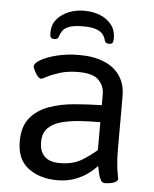

<svg xmlns="http://www.w3.org/2000/svg" viewBox="-52 -761 649 811"><g transform="rotate(5 272.5 -355.5)"><path d="M220 6Q147 6 98 -30.5Q49 -67 49 -144Q49 -207 79 -243.5Q109 -280 158 -297.5Q207 -315 265.5 -320Q324 -325 381 -326V-373Q381 -407 357 -432Q333 -457 271 -457Q226 -457 192.5 -446.5Q159 -436 139.5 -425.5Q120 -415 115 -415Q108 -415 100 -425Q92 -435 86 -447.5Q80 -460 80 -465Q80 -478 106 -493Q132 -508 175 -518.5Q218 -529 268 -529Q330 -529 374 -510.5Q418 -492 441.5 -457Q465 -422 465 -372V-148Q465 -107 468 -80Q471 -53 474 -39Q477 -25 477 -22Q477 -15 470.5 -10.5Q464 -6 455 -3.5Q446 -1 437 0Q428 1 423 1Q411 1 404.5 -10.5Q398 -22 394.5 -38.5Q391 -55 388 -69Q369 -48 344 -31Q319 -14 288.5 -4Q258 6 220 6ZM224 -67Q279 -67 315 -88Q351 -109 381 -136V-254Q342 -254 300 -251.5Q258 -249 221 -240Q184 -231 161.5 -209.5Q139 -188 139 -149Q139 -109 160.5 -88Q182 -67 224 -67ZM273 -717Q237 -717 206.5 -704.5Q176 -692 157 -669Q138 -646 138 -612Q138 -597 142 -592Q146 -587 156 -587Q164 -587 168.5 -589.5Q173 -592 175 -599Q179 -612 186.5 -623.5Q194 -635 214 -643Q234 -651 273 -651Q312 -651 331.5 -643Q351 -635 359 -623.5Q367 -612 370 -599Q372 -592 377 -589.5Q382 -587 389 -587Q399 -587 403 -592Q407 -597 407 -612Q407 -646 389 -669Q371 -692 341 -704.5Q311 -717 273 -717Z"/></g></svg>

Font: Asap
Style: Regular
Weight: 400
Designer: Pablo Cosgaya
Foundry: Omnibus-Type
Version: Version 3.001